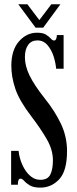

<svg xmlns="http://www.w3.org/2000/svg" viewBox="-20 -864 360 898"><path d="M169 13.5Q136.5 13.5 119.2 3Q102 -7.5 93 -18Q84 -28.5 75.5 -28.5Q63.5 -28.5 63.5 0H32V-158.5H67Q68 -142 74.8 -119.2Q81.5 -96.5 94.2 -74.5Q107 -52.5 125.8 -37.8Q144.5 -23 169 -23Q203.5 -23 215.5 -47.8Q227.5 -72.5 227.5 -114.5Q227.5 -163.5 198.5 -213.5Q169.5 -263.5 127.5 -318.5Q70 -393.5 51.5 -449.2Q33 -505 33 -556Q33 -630 68.8 -670.5Q104.5 -711 153 -711Q181 -711 195.5 -701.8Q210 -692.5 217.8 -683.5Q225.5 -674.5 233 -674.5Q245 -674.5 246 -700H277.5V-542.5H242.5Q241 -566.5 231.5 -597.8Q222 -629 203 -652Q184 -675 155 -675Q127 -675 111.8 -654.2Q96.5 -633.5 96.5 -596.5Q96.5 -556 117.8 -511.8Q139 -467.5 189 -404Q236.5 -345 265 -285Q293.5 -225 293.5 -157.5Q293.5 -64.5 257 -25.5Q220.5 13.5 169 13.5ZM146.5 -734.5 65.5 -844H108L164 -770L220 -844H262.5L182 -734.5Z"/></svg>

Font: Imbue 10pt Medium
Style: Regular
Weight: 500
Designer: Tyler Finck
Foundry: Etcetera Type Company
Version: Version 1.102; ttfautohint (v1.8.3)